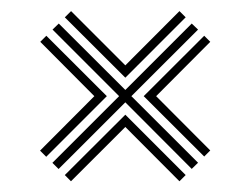

<svg xmlns="http://www.w3.org/2000/svg" viewBox="-20 -555 455 349"><path d="M75.2 -259 196.5 -380.2 75.5 -501.2 86.8 -512.2 207.8 -391.5 328.5 -512.2 340 -501.2 218.8 -380.2 340 -259.2 328.5 -248 207.8 -369 86.5 -247.8ZM52.8 -281.2 151.5 -380.2 53.2 -479 64.2 -490 174.2 -380.2 64 -270ZM97.8 -523.5 109.2 -534.8 207.8 -436.2 306.2 -534.8 317.5 -523.5 207.8 -413.8ZM97.8 -236.8 207.8 -346.5 317.5 -236.8 306.2 -225.5 207.8 -324.2 109 -225.5ZM241.2 -380.2 351.2 -490 362.2 -479 263.8 -380.2 362.2 -281.5 351.2 -270.5Z"/></svg>

Font: Big Shoulders Inline Text Thin
Style: Regular
Weight: 400
Version: Version 2.002